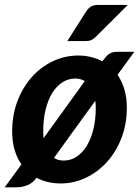

<svg xmlns="http://www.w3.org/2000/svg" viewBox="-32 -754 578 797"><path d="M0 0ZM220 7.5Q164 7.5 120 -16Q104 6 81.5 14.8Q59 23.5 37.5 23.5H-12.5L57 -71.5Q38.5 -98 28.5 -132.2Q18.5 -166.5 18.5 -209Q18.5 -276.5 40.5 -334.2Q62.5 -392 100 -434Q137.5 -476 187.5 -499.8Q237.5 -523.5 293 -523.5Q321 -523.5 346 -517.2Q371 -511 393 -499.5L395.5 -503Q403 -513 409 -519.8Q415 -526.5 421.8 -530.8Q428.5 -535 437 -537Q445.5 -539 457.5 -539H525.5L456 -443.5Q474 -417 484.2 -383Q494.5 -349 494.5 -306.5Q494.5 -239.5 472.5 -182Q450.5 -124.5 412.8 -82.5Q375 -40.5 325.2 -16.5Q275.5 7.5 220 7.5ZM232.5 -87.5Q261 -87.5 285.5 -103.2Q310 -119 327.8 -148Q345.5 -177 355.5 -217Q365.5 -257 365.5 -306Q365.5 -314 365 -321.2Q364.5 -328.5 363.5 -335.5L192 -98.5Q209 -87.5 232.5 -87.5ZM147.5 -210Q147.5 -194.5 149 -180.5L320 -417.5Q302.5 -428 280.5 -428Q252 -428 227.5 -412.5Q203 -397 185.2 -368.5Q167.5 -340 157.5 -299.8Q147.5 -259.5 147.5 -210ZM498.5 -733.5 367 -602.5Q356.5 -592 347.2 -587.8Q338 -583.5 323.5 -583.5H247.5L325 -705.5Q334 -719.5 345 -726.5Q356 -733.5 375.5 -733.5Z"/></svg>

Font: Lato Heavy
Style: Italic
Weight: 800
Italic angle: -7°
Designer: Lukasz Dziedzic
Foundry: tyPoland Lukasz Dziedzic
Version: Version 2.007; 2014-02-27